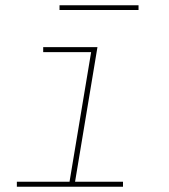

<svg xmlns="http://www.w3.org/2000/svg" viewBox="-20 -709 640 729"><path d="M44 0V-19H244L326 -511H144V-530H350L265 -19H447V0ZM206 -671V-689H506V-671Z"/></svg>

Font: Iosevka Curly ThExObl
Style: Regular
Weight: 100
Width: 7
Italic angle: -9°
Monospace: yes
Designer: Belleve Invis
Foundry: Belleve Invis
Version: Version 11.1.0; ttfautohint (v1.8.3)